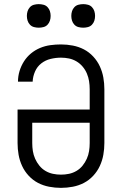

<svg xmlns="http://www.w3.org/2000/svg" viewBox="-20 -897 590 929"><path d="M275 12Q246 12 217.5 6.5Q189 1 164 -12Q139 -25 119 -46.5Q99 -68 87 -94Q75 -120 70 -148Q65 -176 65 -205V-367H414V-465Q414 -485 411 -504Q408 -523 400.5 -541Q393 -559 380 -574.5Q367 -590 350 -600Q333 -610 314 -614Q295 -618 275 -618Q250 -618 225 -612Q200 -606 180 -590.5Q160 -575 149.5 -551Q139 -527 138 -502H67Q67 -528 74.5 -553Q82 -578 96 -600Q110 -622 130 -638.5Q150 -655 174 -665Q198 -675 223.5 -678.5Q249 -682 275 -682Q304 -682 332.5 -676.5Q361 -671 386 -658Q411 -645 431 -623.5Q451 -602 463 -576Q475 -550 480 -522Q485 -494 485 -465V-205Q485 -176 480 -148Q475 -120 463 -94Q451 -68 431 -46.5Q411 -25 386 -12Q361 1 332.5 6.5Q304 12 275 12ZM275 -52Q295 -52 314 -56Q333 -60 350 -70Q367 -80 379.5 -95.5Q392 -111 400 -129Q408 -147 411 -166Q414 -185 414 -205V-303H136V-205Q136 -185 139 -166Q142 -147 150 -129Q158 -111 170.5 -95.5Q183 -80 200 -70Q217 -60 236 -56Q255 -52 275 -52ZM383 -763Q371 -763 359.5 -766Q348 -769 340 -777.5Q332 -786 328.5 -797Q325 -808 325 -820Q325 -832 328.5 -843Q332 -854 340 -862.5Q348 -871 359.5 -874Q371 -877 383 -877Q394 -877 405.5 -874Q417 -871 425 -862.5Q433 -854 436.5 -843Q440 -832 440 -820Q440 -808 436.5 -797Q433 -786 425 -777.5Q417 -769 405.5 -766Q394 -763 383 -763ZM167 -763Q156 -763 144.5 -766Q133 -769 125 -777.5Q117 -786 113.5 -797Q110 -808 110 -820Q110 -832 113.5 -843Q117 -854 125 -862.5Q133 -871 144.5 -874Q156 -877 167 -877Q179 -877 190.5 -874Q202 -871 210 -862.5Q218 -854 221.5 -843Q225 -832 225 -820Q225 -808 221.5 -797Q218 -786 210 -777.5Q202 -769 190.5 -766Q179 -763 167 -763Z"/></svg>

Font: Lode Term
Style: Regular
Weight: 400
Monospace: yes
Designer: Belleve Invis
Foundry: Belleve Invis
Version: Version 29.2.0